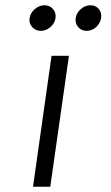

<svg xmlns="http://www.w3.org/2000/svg" viewBox="-20 -713 423 733"><path d="M172.4 -609.6Q155.8 -595.2 136 -595.2Q116.2 -595.2 103 -609.6Q89.8 -624 93 -644Q96.2 -664.1 113 -678.5Q129.9 -692.9 149.9 -692.9Q169.9 -692.9 182.4 -678.5Q194.8 -664.1 191.9 -644Q189 -624 172.4 -609.6ZM346.9 -609.6Q331.1 -595.2 311 -595.2Q291 -595.2 278.6 -609.6Q266.1 -624 269 -644Q272 -664.1 288.6 -678.5Q305.2 -692.9 325.2 -692.9Q345.2 -692.9 357.2 -678.5Q369.1 -664.1 366 -644Q362.8 -624 346.9 -609.6ZM176.8 -500H243.2L171.9 0H106Z"/></svg>

Font: Oakes Grotesk
Style: Light Italic
Weight: 300
Designer: Samuel Oakes
Foundry: Samuel Oakes
Version: Version 1.0 | wf-rip DC20170320